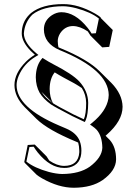

<svg xmlns="http://www.w3.org/2000/svg" viewBox="-20 -678 661 927"><path d="M244.1 -328.6Q220.2 -298.8 219.7 -248.5Q220.2 -208 235.8 -179.7Q256.3 -166 334 -126Q345.2 -120.1 384.8 -102.1Q396 -127.4 396 -181.2Q395.5 -220.7 375 -252.9Q346.7 -272.9 287.6 -303.2Q264.2 -315.9 244.1 -328.6ZM148.4 -413.6Q137.7 -422.9 128.9 -431.6Q85.4 -476.1 85 -516.1Q85 -570.8 121.6 -607.4Q126 -611.8 129.9 -615.2Q184.1 -658.2 285.2 -658.2Q358.4 -658.2 438.5 -612.8Q455.6 -603 464.8 -595.2L467.8 -589.8L524.4 -533.2L507.3 -451.7L473.6 -449.2L417 -505.9Q410.6 -516.6 403.8 -526.4Q366.2 -551.8 332.5 -552.2Q293.5 -552.2 270 -516.6Q258.8 -498 258.8 -479.5Q259.3 -462.4 262.2 -449.7Q266.6 -447.8 271 -445.8Q403.3 -391.6 460.9 -334L517.6 -277.8Q570.8 -223.1 571.8 -162.6Q571.8 -94.2 494.6 -26.9Q491.7 -24.4 489.7 -22.5L510.7 -1.5Q540.5 32.7 540.5 91.8Q539.6 146 475.6 191.4Q422.9 228 336.4 228.5Q263.2 228.5 183.1 183.1Q166 173.3 156.7 165.5L100.1 108.9L97.2 104L113.8 22L147.9 20L204.6 76.7Q210.9 87.4 217.8 97.2Q255.4 122.6 289.1 123Q358.4 123 362.8 57.6Q362.8 53.2 362.8 49.8Q362.3 26.9 357.4 10.3Q353.5 8.8 350.6 7.3Q210.9 -50.3 156.2 -104L99.6 -160.2Q50.3 -210.4 49.8 -267.1Q49.8 -324.7 105.5 -380.4Q126 -400.4 148.4 -413.6ZM234.4 -180.7 180.2 -234.9Q189.5 -220.2 202.1 -207Q216.3 -193.4 234.4 -180.7ZM154.8 -421.4 165.5 -412.6 153.3 -405.3Q95.2 -371.1 69.8 -311Q60.1 -287.1 60.1 -267.1Q60.1 -159.7 264.6 -72.3Q278.8 -66.4 297.9 -58.1Q324.7 -46.9 341.3 -31.2Q357.9 -15.6 365.5 4.4Q373 24.4 373 49.8Q373 116.2 314.9 130.4Q302.2 133.3 289.1 132.8Q222.7 132.8 162.1 58.1Q150.9 43.9 142.6 30.3L122.1 31.7L107.4 102.1Q145.5 132.8 216.3 152.3Q252 161.6 279.8 162.1Q363.8 161.6 413.1 127Q472.2 83 474.1 35.2Q473.1 -21 446.8 -51.3Q437.5 -61 425.3 -69.3L414.6 -76.7L424.8 -85Q493.2 -141.1 503.4 -202.1Q504.9 -211.4 504.9 -219.2Q503.9 -340.3 267.1 -436.5Q192.4 -468.8 191.9 -536.1Q191.9 -578.6 230.5 -604.5Q252.4 -618.7 275.9 -619.1Q342.3 -619.1 402.8 -543.9Q414.1 -529.8 422.4 -516.1L442.9 -517.6L457.5 -588.4Q419.4 -619.1 348.6 -638.2Q313 -647.5 285.2 -647.9Q187 -647.5 136.2 -607.4Q99.1 -570.3 95.2 -516.1Q96.2 -470.7 154.8 -421.4ZM179.7 -391.6 185.5 -398.4 192.9 -393.6Q213.4 -380.4 235.8 -368.7Q329.1 -320.8 362.8 -284.7Q405.3 -238.3 405.8 -181.2Q405.3 -124.5 394 -98.1L389.6 -88.9L380.9 -92.8Q338.4 -112.3 329.6 -117.2Q246.6 -160.2 226.1 -173.8Q189 -200.7 171.4 -230Q153.3 -262.2 152.8 -305.2Q153.8 -359.9 179.7 -391.6Z"/></svg>

Font: Linux Biolinum Shadow O
Style: Bold
Weight: 700
Designer: Philipp H. Poll
Foundry: Philipp H. Poll
Version: Version 0.9.2